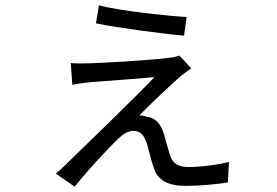

<svg xmlns="http://www.w3.org/2000/svg" viewBox="-20 -656 1040 722"><path d="M352 -636 341 -568C425 -551 599 -528 672 -522L682 -592C615 -596 434 -614 352 -636ZM699 -399 655 -447C647 -444 632 -440 619 -439C559 -430 361 -419 316 -418C291 -417 263 -417 246 -419L252 -337C269 -341 293 -344 320 -347C368 -351 514 -361 561 -366C480 -281 302 -110 225 -35C210 -20 201 -12 190 -3L261 46C306 -12 394 -106 423 -133C442 -151 461 -164 481 -164C511 -164 522 -145 532 -117C538 -97 549 -52 557 -28C572 21 609 43 679 43C729 43 805 36 837 30L841 -47C804 -37 737 -28 689 -28C654 -28 631 -39 621 -68C614 -88 603 -128 596 -153C586 -186 567 -214 531 -217C522 -221 511 -222 504 -222C537 -257 636 -350 661 -371C670 -378 686 -390 699 -399Z"/></svg>

Font: Noto Sans T Chinese Regular
Style: Regular
Weight: 400
Designer: Ryoko NISHIZUKA (kana & ideographs); Paul D. Hunt (Latin, Greek & Cyrillic); Wenlong ZHANG (bopomofo); Sandoll Communica
Foundry: Adobe Systems Incorporated
Version: Version 1.000;PS 1;hotconv 1.0.78;makeotf.lib2.5.61930